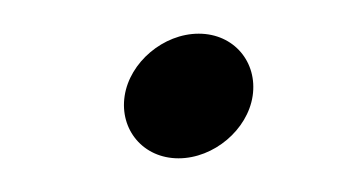

<svg xmlns="http://www.w3.org/2000/svg" viewBox="-20 -113 209 114"><path d="M54 -56C51 -36 65 -19 86 -19C107 -19 127 -36 130 -56C133 -76 119 -93 98 -93C77 -93 57 -76 54 -56Z"/></svg>

Font: Charger Sport
Style: HLNrwObl
Weight: 100
Designer: Jasper
Foundry: Cannot Into Space Fonts
Version: Version 1.1